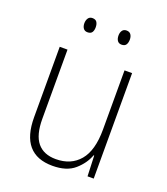

<svg xmlns="http://www.w3.org/2000/svg" viewBox="-133 -802 788 905"><g transform="rotate(20 261.0 -349.5)"><path d="M439 -529V0H408L404 -103H401Q385 -59 345.5 -24.5Q306 10 235 10Q76 10 76 -176V-529H115V-182Q115 -101 146.5 -63Q178 -25 239 -25Q315 -25 358 -76Q401 -127 401 -232V-529ZM147 -673Q147 -688 154 -698.5Q161 -709 175 -709Q191 -709 197.5 -699Q204 -689 204 -673Q204 -657 197.5 -647.5Q191 -638 175 -638Q161 -638 154 -648Q147 -658 147 -673ZM318 -674Q318 -689 325 -699Q332 -709 346 -709Q361 -709 368 -699Q375 -689 375 -674Q375 -658 368.5 -648Q362 -638 346 -638Q332 -638 325 -648Q318 -658 318 -674Z"/></g></svg>

Font: Noto Sans Kannada SemiCondensed ExtraLight
Style: Regular
Weight: 200
Width: 4
Designer: Jelle Bosma - Monotype Design Team
Foundry: Monotype Imaging Inc.
Version: Version 2.005; ttfautohint (v1.8.4.7-5d5b)